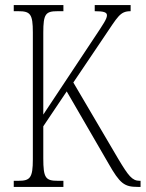

<svg xmlns="http://www.w3.org/2000/svg" viewBox="-20 -734 572 754"><path d="M34 0H229V-24H207C159 -24 150 -35 150 -112V-238L242 -375L406 -92C451 -13 468 0 521 0H532V-24H528C499 -24 484 -44 445 -109L268 -410L388 -588C443 -669 451 -690 493 -690V-714H352V-690C387 -690 400 -686 400 -674C400 -660 387 -641 347 -581L150 -284V-606C150 -679 159 -690 206 -690H229V-714H34V-690H52C99 -690 109 -679 109 -607V-108C109 -35 98 -24 52 -24H34Z"/></svg>

Font: Noto Serif Thai ExtraCondensed ExtraLight
Style: Regular
Weight: 200
Width: 2
Designer: Monotype Design Team
Foundry: Monotype Imaging Inc.
Version: Version 2.002